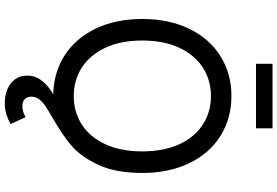

<svg xmlns="http://www.w3.org/2000/svg" viewBox="-199 -751 1163 805"><g transform="rotate(90 382.5 -348.5)"><path d="M59.6 -363.3Q59.6 -476.6 101.1 -561.3Q142.6 -646 216.1 -691.7Q289.6 -737.3 382.8 -737.3Q476.1 -737.3 549.3 -691.7Q622.6 -646 663.8 -561.3Q705.1 -476.6 705.1 -363.3Q705.1 -250.5 663.8 -165.8Q622.6 -81.1 549.3 -35.6Q476.1 9.8 382.8 9.8Q289.6 9.8 216.1 -35.6Q142.6 -81.1 101.1 -165.8Q59.6 -250.5 59.6 -363.3ZM614.7 -363.3Q614.7 -454.1 584.5 -519.3Q554.2 -584.5 501.5 -617.9Q448.7 -651.4 382.8 -651.4Q316.4 -651.4 263.7 -617.7Q210.9 -584 180.4 -519Q149.9 -454.1 149.9 -363.3Q149.9 -272.9 180.4 -208.3Q210.9 -143.6 263.7 -109.9Q316.4 -76.2 382.8 -76.2Q448.7 -76.2 501.5 -109.6Q554.2 -143.1 584.5 -208Q614.7 -272.9 614.7 -363.3ZM296.9 118.2Q296.9 86.9 314.2 63Q331.5 39.1 357.4 21.2Q383.3 3.4 431.2 -23.4Q504.4 -64.5 552 -101.6Q599.6 -138.7 634 -203.1Q668.5 -267.6 668.5 -363.3H705.1Q705.1 -250.5 670.2 -177.2Q635.3 -104 589.1 -65.4Q543 -26.9 475.1 12.2Q442.4 30.8 425 42.5Q407.7 54.2 396.5 68.6Q385.3 83 385.3 100.6Q385.3 119.1 395.5 129.2Q405.8 139.2 425.8 139.2Q448.2 139.2 471.2 125.5L500 188.5Q481.4 199.2 460 206.1Q438.5 212.9 411.6 212.9Q379.4 212.9 353.3 201.7Q327.1 190.4 312 169.2Q296.9 147.9 296.9 118.2ZM518.1 -840.3H247.6V-909.7H518.1Z"/></g></svg>

Font: Raveo Variable
Style: Regular
Weight: 400
Designer: Jakub Foglar, Rasmus Andersson (Inter)
Foundry: Jakubfoglar.com
Version: Version 1.000;Glyphs 3.2.3 (3260)